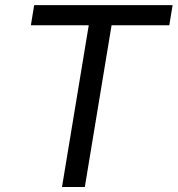

<svg xmlns="http://www.w3.org/2000/svg" viewBox="-20 -748 710 768"><path d="M103.5 -647 116.7 -727.5H670.4L657.2 -647H426.3L319.3 0H228L335 -647Z"/></svg>

Font: Inter 20pt
Style: Italic
Weight: 400
Italic angle: -9.3988°
Version: Version 4.001;git-66647c0bb